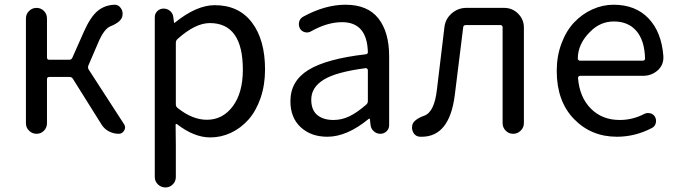

<svg xmlns="http://www.w3.org/2000/svg" viewBox="-20 -577 2924 828"><path d="M361.3 -294.9Q357.4 -286.1 362.3 -277.3L514.6 -42Q519.5 -35.2 519.5 -27.3Q519.5 -20.5 515.6 -14.6Q507.8 0 492.2 0Q468.8 0 448.2 -11.2Q427.7 -22.5 416 -43L294.9 -236.3Q290 -245.1 280.3 -245.1H192.4Q182.6 -245.1 182.6 -235.4V-45.9Q182.6 -26.4 169.4 -13.2Q156.2 0 137.7 0Q119.1 0 105.5 -13.2Q91.8 -26.4 91.8 -45.9V-497.1Q91.8 -516.6 105.5 -529.8Q119.1 -543 137.7 -543Q156.2 -543 169.4 -529.8Q182.6 -516.6 182.6 -497.1V-329.1Q182.6 -319.3 192.4 -319.3H278.3Q288.1 -319.3 292 -328.1L341.8 -440.4Q370.1 -503.9 400.4 -529.3Q430.7 -554.7 472.7 -556.6Q473.6 -556.6 474.6 -556.6Q491.2 -556.6 501 -542Q508.8 -531.2 508.8 -517.6Q508.8 -512.7 507.8 -507.8Q502.9 -482.4 457 -463.9Q428.7 -453.1 403.3 -392.6Z M647.5 186.5V-502.9Q647.5 -518.6 658.7 -529.3Q669.9 -540 685.5 -540Q701.2 -540 713.4 -529.8Q725.6 -519.5 727.5 -502.9L730.5 -479.5Q730.5 -478.5 731.9 -478.5Q733.4 -478.5 734.4 -479.5Q827.1 -554.7 906.2 -554.7Q1009.8 -554.7 1066.4 -480Q1123 -405.3 1123 -277.3Q1123 -210 1103.5 -153.8Q1084 -97.7 1051.3 -61Q1018.6 -24.4 976.1 -4.4Q933.6 15.6 886.7 15.6Q817.4 15.6 744.1 -41Q742.2 -43 739.3 -42Q736.3 -41 737.3 -38.1L738.3 47.9V186.5Q738.3 205.1 725.1 218.3Q711.9 231.4 693.4 231.4Q674.8 231.4 661.1 218.3Q647.5 205.1 647.5 186.5ZM872.1 -60.5Q940.4 -60.5 983.9 -118.7Q1027.3 -176.8 1027.3 -276.4Q1027.3 -477.5 884.8 -477.5Q822.3 -477.5 746.1 -409.2Q738.3 -402.3 738.3 -392.6V-127Q738.3 -117.2 746.1 -111.3Q809.6 -60.5 872.1 -60.5Z M1391.6 12.7Q1321.3 12.7 1276.9 -28.3Q1232.4 -69.3 1232.4 -140.6Q1232.4 -227.5 1310.1 -275.4Q1387.7 -323.2 1556.6 -342.8Q1567.4 -343.8 1566.4 -353.5Q1562.5 -481.4 1455.1 -481.4Q1391.6 -481.4 1322.3 -442.4Q1309.6 -434.6 1295.4 -438Q1281.2 -441.4 1273.4 -454.1Q1266.6 -467.8 1270 -482.4Q1273.4 -497.1 1287.1 -504.9Q1381.8 -556.6 1469.7 -556.6Q1565.4 -556.6 1611.8 -497.6Q1658.2 -438.5 1658.2 -334V-37.1Q1658.2 -21.5 1647 -10.7Q1635.7 0 1620.1 0Q1604.5 0 1592.3 -10.7Q1580.1 -21.5 1578.1 -37.1L1575.2 -63.5Q1575.2 -65.4 1573.7 -65.4Q1572.3 -65.4 1570.3 -64.5Q1476.6 12.7 1391.6 12.7ZM1418 -59.6Q1454.1 -59.6 1487.3 -75.7Q1520.5 -91.8 1559.6 -126Q1566.4 -131.8 1566.4 -141.6V-274.4Q1566.4 -278.3 1563.5 -280.3Q1561.5 -283.2 1558.6 -283.2Q1557.6 -283.2 1557.6 -283.2Q1429.7 -266.6 1376 -233.4Q1322.3 -200.2 1322.3 -147.5Q1322.3 -102.5 1348.1 -81.1Q1374 -59.6 1418 -59.6Z M1798.8 12.7Q1794.9 12.7 1791 12.7Q1773.4 11.7 1763.7 -2.9Q1756.8 -14.6 1756.8 -26.4Q1756.8 -31.2 1757.8 -37.1Q1763.7 -61.5 1809.6 -78.1Q1853.5 -93.8 1864.3 -191.4Q1874 -270.5 1896.5 -459Q1900.4 -495.1 1927.7 -519Q1955.1 -543 1991.2 -543H2154.3Q2189.5 -543 2214.4 -518.1Q2239.3 -493.2 2239.3 -458V-45.9Q2239.3 -27.3 2225.6 -13.7Q2211.9 0 2192.9 0Q2173.8 0 2160.6 -13.7Q2147.5 -27.3 2147.5 -45.9V-459Q2147.5 -468.8 2137.7 -468.8H1988.3Q1978.5 -468.8 1977.5 -459Q1948.2 -220.7 1941.4 -168Q1918.9 12.7 1798.8 12.7Z M2640.6 12.7Q2529.3 12.7 2455.1 -64Q2380.9 -140.6 2380.9 -271.5Q2380.9 -335 2401.4 -389.6Q2421.9 -444.3 2456.1 -480.5Q2490.2 -516.6 2534.7 -536.6Q2579.1 -556.6 2626 -556.6Q2720.7 -556.6 2776.9 -497.6Q2833 -438.5 2840.8 -335Q2840.8 -331.1 2840.8 -328.1Q2840.8 -296.9 2817.4 -274.4Q2790 -250 2752.9 -250H2481.4Q2477.5 -250 2475.1 -247.1Q2472.7 -244.1 2472.7 -240.2Q2479.5 -157.2 2528.3 -108.4Q2577.1 -59.6 2652.3 -59.6Q2709 -59.6 2758.8 -85.9Q2770.5 -91.8 2784.2 -88.4Q2797.9 -85 2804.7 -73.2Q2811.5 -60.5 2808.1 -46.4Q2804.7 -32.2 2792 -25.4Q2719.7 12.7 2640.6 12.7ZM2471.7 -323.2Q2471.7 -320.3 2474.6 -318.4Q2476.6 -315.4 2480.5 -315.4H2752Q2756.8 -315.4 2759.3 -317.9Q2761.7 -320.3 2761.7 -324.2Q2761.7 -324.2 2761.7 -325.2Q2759.8 -402.3 2724.6 -443.4Q2689.5 -484.4 2627 -484.4Q2569.3 -484.4 2526.4 -441.4Q2471.7 -388.7 2471.7 -323.2Z"/></svg>

Font: irohamaru Regular
Style: Regular
Weight: 400
Designer: [Source Han Sans]
Ryoko NISHIZUKA  (kana & ideographs); Paul D. Hunt (Latin, Greek & Cyrillic); Wenlong ZHANG  (bopomofo
Version: Version 1.00